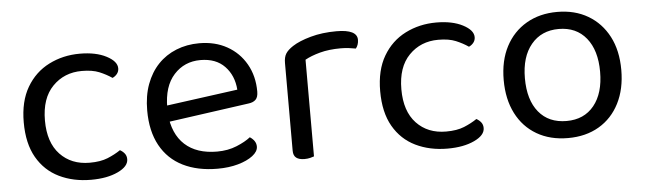

<svg xmlns="http://www.w3.org/2000/svg" viewBox="-38 -601 2487 740"><g transform="rotate(-5 1205.0 -231.0)"><path d="M289 -408Q221 -408 176 -362Q131 -316 131 -230Q131 -145 174.5 -99Q218 -53 289 -53Q331 -53 359 -64.5Q387 -76 409 -91Q420 -85 427 -76Q434 -67 434 -54Q434 -26 392.5 -6.5Q351 13 289 13Q220 13 165.5 -13.5Q111 -40 80 -94Q49 -148 49 -230Q49 -311 81 -365.5Q113 -420 167.5 -447.5Q222 -475 287 -475Q349 -475 389.5 -454Q430 -433 430 -406Q430 -394 423 -385Q416 -376 405 -371Q383 -386 356.5 -397Q330 -408 289 -408Z M582 -180 578 -243 880 -284Q876 -339 842 -374.5Q808 -410 748 -410Q686 -410 645.5 -365.5Q605 -321 605 -238V-216Q612 -136 657.5 -94.5Q703 -53 782 -53Q824 -53 858 -67Q892 -81 912 -97Q923 -90 929.5 -80.5Q936 -71 936 -59Q936 -40 914.5 -23.5Q893 -7 857.5 3Q822 13 778 13Q701 13 644.5 -15Q588 -43 557.5 -98.5Q527 -154 527 -234Q527 -291 543.5 -335.5Q560 -380 589.5 -411Q619 -442 660 -458.5Q701 -475 749 -475Q810 -475 856.5 -449Q903 -423 929.5 -376.5Q956 -330 956 -270Q956 -248 946 -238.5Q936 -229 918 -227Z M1152 -376V-218H1072V-370Q1072 -393 1080.5 -406.5Q1089 -420 1109 -433Q1135 -450 1180 -462.5Q1225 -475 1280 -475Q1360 -475 1360 -435Q1360 -425 1357 -416.5Q1354 -408 1349 -402Q1339 -404 1323 -406Q1307 -408 1291 -408Q1245 -408 1210 -398.5Q1175 -389 1152 -376ZM1072 -264 1152 -252V-2Q1147 0 1137 2.5Q1127 5 1115 5Q1094 5 1083 -3.5Q1072 -12 1072 -31Z M1668 -408Q1600 -408 1555 -362Q1510 -316 1510 -230Q1510 -145 1553.5 -99Q1597 -53 1668 -53Q1710 -53 1738 -64.5Q1766 -76 1788 -91Q1799 -85 1806 -76Q1813 -67 1813 -54Q1813 -26 1771.5 -6.5Q1730 13 1668 13Q1599 13 1544.5 -13.5Q1490 -40 1459 -94Q1428 -148 1428 -230Q1428 -311 1460 -365.5Q1492 -420 1546.5 -447.5Q1601 -475 1666 -475Q1728 -475 1768.5 -454Q1809 -433 1809 -406Q1809 -394 1802 -385Q1795 -376 1784 -371Q1762 -386 1735.5 -397Q1709 -408 1668 -408Z M2361 -231Q2361 -157 2333 -102Q2305 -47 2254 -17Q2203 13 2134 13Q2065 13 2013.5 -17Q1962 -47 1934 -102Q1906 -157 1906 -231Q1906 -306 1934.5 -360.5Q1963 -415 2014.5 -445Q2066 -475 2134 -475Q2202 -475 2253 -445Q2304 -415 2332.5 -360.5Q2361 -306 2361 -231ZM2134 -409Q2067 -409 2027.5 -361.5Q1988 -314 1988 -231Q1988 -147 2026.5 -100Q2065 -53 2134 -53Q2202 -53 2240.5 -100.5Q2279 -148 2279 -231Q2279 -314 2240.5 -361.5Q2202 -409 2134 -409Z"/></g></svg>

Font: Baloo Bhaijaan 2
Style: Regular
Weight: 400
Designer: Sanskriti Dholi, Noopur Datye and Ek Type
Foundry: Ek Type
Version: Version 1.701